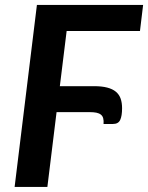

<svg xmlns="http://www.w3.org/2000/svg" viewBox="-20 -742 588 762"><path d="M244.5 -619 217.5 -400H353Q384 -400 405.2 -394.5Q426.5 -389 439.8 -378Q453 -367 458.8 -350.5Q464.5 -334 464.5 -312.5Q464.5 -282 457 -266Q449.5 -250 428.5 -250H391Q392 -263.5 389.5 -272.8Q387 -282 380.2 -287.2Q373.5 -292.5 362.5 -294.8Q351.5 -297 335 -297H204.5L168 0H38L126.5 -722.5H548L535.5 -619Z"/></svg>

Font: Lato 2
Style: Bold Italic
Weight: 700
Italic angle: -7°
Designer: Lukasz Dziedzic with Adam Twardoch and Botio Nikoltchev
Foundry: tyPoland Lukasz Dziedzic
Version: Version 2.015; 2015-08-06; http://www.latofonts.com/